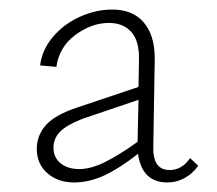

<svg xmlns="http://www.w3.org/2000/svg" viewBox="-20 -685 455 402"><path d="M395 -338Q384 -322 367 -312.5Q350 -303 330 -303Q304 -303 288.5 -318Q273 -333 269 -363Q231 -333 199 -318Q167 -303 135 -303Q101 -303 79 -322.5Q57 -342 57 -373Q57 -402 76.5 -423.5Q96 -445 142 -460L270 -503L271 -559Q272 -599 255 -618Q238 -637 208 -637Q172 -637 138 -612Q104 -587 98 -545L64 -548Q68 -581 91 -608Q114 -635 147.5 -650Q181 -665 215 -665Q258 -665 281 -638Q304 -611 304 -563L301 -380Q299 -329 335 -329Q361 -329 378 -354ZM146 -331Q170 -331 199.5 -345.5Q229 -360 268 -388L270 -476L152 -436Q119 -423 105.5 -409Q92 -395 92 -376Q92 -355 107 -343Q122 -331 146 -331Z"/></svg>

Font: Ysabeau Infant Light
Style: Regular
Weight: 300
Designer: Christian Thalmann (Catharsis Fonts)
Version: Version 0.003